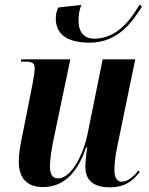

<svg xmlns="http://www.w3.org/2000/svg" viewBox="-20 -789 637 819"><path d="M362 -607C486 -607 545 -698 586 -761L575 -769C537 -703 477 -624 382 -624C339 -624 315 -651 315 -702C315 -723 318 -746 327 -768L228 -757C221 -740 218 -726 218 -711C218 -654 252 -607 362 -607ZM448 10C515 10 547 -19 576 -55L571 -62C550 -36 525 -14 499 -14C478 -14 468 -32 468 -66C468 -89 472 -125 479 -158L557 -536H418L355 -225C337 -130 284 -28 228 -28C204 -28 193 -44 193 -81C193 -104 199 -149 207 -187L280 -536H71L69 -526H87C121 -526 128 -518 128 -497C128 -485 125 -464 119 -432L76 -215C68 -179 60 -132 60 -100C60 -41 85 9 163 9C242 9 307 -40 347 -160H352C349 -144 344 -96 344 -78C344 -32 366 10 448 10Z"/></svg>

Font: Noto Serif Display Condensed
Style: Bold Italic
Weight: 700
Width: 3
Italic angle: -12°
Designer: Monotype Design Team
Foundry: Monotype Imaging Inc.
Version: Version 2.009